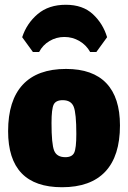

<svg xmlns="http://www.w3.org/2000/svg" viewBox="-20 -773 537 805"><path d="M118 -555 73 -617Q92 -675 138 -714Q184 -753 256 -753Q327 -753 369.5 -713.5Q412 -674 429 -617L384 -555H358Q342 -584 313 -601Q284 -618 250 -618Q216 -618 187.5 -601Q159 -584 144 -555ZM257 -484Q369 -484 426 -424Q483 -364 483 -247Q483 -119 421.5 -53.5Q360 12 240 12Q14 12 14 -223Q14 -352 75.5 -418Q137 -484 257 -484ZM243 -353Q214 -353 205 -334.5Q196 -316 196 -257Q196 -169 207 -141.5Q218 -114 254 -114Q282 -114 291 -132.5Q300 -151 300 -211Q300 -298 289 -325.5Q278 -353 243 -353Z"/></svg>

Font: Alegreya Sans Black
Style: Regular
Weight: 900
Designer: Juan Pablo del Peral
Foundry: Huerta Tipografica
Version: Version 2.007